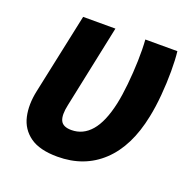

<svg xmlns="http://www.w3.org/2000/svg" viewBox="-104 -648 754 760"><g transform="rotate(20 273.0 -268.5)"><path d="M214 9Q139 9 98.5 -20Q58 -49 47 -98Q36 -147 49 -207L121 -546H257L184 -198Q174 -153 184 -131Q194 -109 230 -109Q279 -109 313 -148.5Q347 -188 365 -270Q373 -307 378 -356.5Q383 -406 384.5 -456Q386 -506 383 -546H518Q522 -512 522 -462.5Q522 -413 517.5 -361Q513 -309 504 -266Q477 -132 402 -61.5Q327 9 214 9Z"/></g></svg>

Font: Noto Sans SemiCondensed
Style: Bold Italic
Weight: 700
Width: 4
Italic angle: -12°
Designer: Monotype Design Team
Foundry: Monotype Imaging Inc.
Version: Version 2.013; ttfautohint (v1.8.4.7-5d5b)